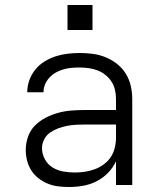

<svg xmlns="http://www.w3.org/2000/svg" viewBox="-20 -740 640 768"><path d="M256 8Q235 8 213.5 5.5Q192 3 172 -5Q152 -13 134.5 -26.5Q117 -40 105.5 -58Q94 -76 88.5 -97Q83 -118 83 -140Q83 -167 92 -193Q101 -219 120 -238Q139 -257 163.5 -269.5Q188 -282 214 -289Q240 -296 267 -298Q294 -300 321 -300H444V-344Q444 -362 440 -380Q436 -398 426 -413.5Q416 -429 401.5 -440.5Q387 -452 370 -458.5Q353 -465 334.5 -467.5Q316 -470 298 -470Q282 -470 265.5 -468.5Q249 -467 233.5 -462.5Q218 -458 203.5 -450Q189 -442 178 -430Q167 -418 160.5 -403Q154 -388 154 -371H89Q89 -396 97.5 -419.5Q106 -443 121.5 -462Q137 -481 158 -494Q179 -507 202 -514.5Q225 -522 249.5 -525Q274 -528 298 -528Q325 -528 351.5 -524.5Q378 -521 402.5 -511Q427 -501 448 -484.5Q469 -468 483 -445.5Q497 -423 503 -396.5Q509 -370 509 -344V0H444V-95Q432 -69 412 -48.5Q392 -28 366.5 -15Q341 -2 313 3Q285 8 256 8ZM279 -50Q300 -50 320 -53Q340 -56 359 -63Q378 -70 395 -82.5Q412 -95 423 -111.5Q434 -128 439 -148.5Q444 -169 444 -189V-242H321Q302 -242 284 -241Q266 -240 248 -236.5Q230 -233 212.5 -226.5Q195 -220 180 -209.5Q165 -199 156.5 -182Q148 -165 148 -147Q148 -124 159.5 -103Q171 -82 190.5 -70Q210 -58 233 -54Q256 -50 279 -50ZM350 -620H250V-720H350Z"/></svg>

Font: Iosevka SS04 Light Extended
Style: Regular
Weight: 300
Width: 7
Monospace: yes
Designer: Belleve Invis
Foundry: Belleve Invis
Version: Version 19.0.0; ttfautohint (v1.8.4)